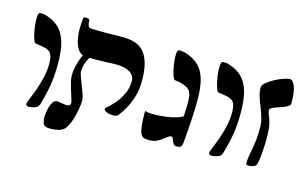

<svg xmlns="http://www.w3.org/2000/svg" viewBox="-92 -897 1989 1248"><g transform="rotate(15 903.0 -273.5)"><path d="M141 4Q134 4 126 -0.5Q118 -5 122 -18Q128 -37 140 -66Q152 -95 165 -132.5Q178 -170 187.5 -213.5Q197 -257 197 -303Q197 -353 180 -373.5Q163 -394 111 -400Q103 -402 94.5 -403Q86 -404 78 -405Q71 -406 63.5 -426Q56 -446 50 -475.5Q44 -505 41.5 -534.5Q39 -564 42 -584Q45 -604 56 -604Q67 -604 77.5 -603.5Q88 -603 100 -598Q150 -582 183.5 -550.5Q217 -519 234.5 -462.5Q252 -406 252 -313Q252 -235 241.5 -170.5Q231 -106 209 -32Q203 -11 180 -3.5Q157 4 141 4Z M718 -96Q710 -86 691 -84.5Q672 -83 652.5 -88Q633 -93 624.5 -102.5Q616 -112 630 -123Q657 -145 683 -176Q709 -207 727 -247Q745 -287 745 -333Q745 -353 731 -371Q717 -389 686.5 -399.5Q656 -410 606 -409Q573 -408 540.5 -406.5Q508 -405 476 -405Q444 -405 414 -407Q384 -408 366 -430Q348 -452 339 -487Q330 -522 329 -563.5Q328 -605 334 -646Q335 -650 345 -651.5Q355 -653 365 -650.5Q375 -648 375 -640Q376 -618 381 -605.5Q386 -593 402 -592Q428 -591 454.5 -590.5Q481 -590 518.5 -590.5Q556 -591 614 -592Q660 -592 696 -580.5Q732 -569 756.5 -541.5Q781 -514 794.5 -467Q808 -420 808 -350Q808 -291 794 -243.5Q780 -196 759.5 -159.5Q739 -123 718 -96ZM308 105Q273 105 264.5 87Q256 69 256 39Q256 30 258.5 11Q261 -8 267 -28.5Q273 -49 283.5 -63.5Q294 -78 309 -78Q321 -78 337 -75Q353 -72 367.5 -70.5Q382 -69 391.5 -73.5Q401 -78 401 -93Q401 -98 396.5 -112.5Q392 -127 386 -146Q380 -165 373.5 -186.5Q367 -208 362.5 -228.5Q358 -249 358 -267Q358 -292 364 -321.5Q370 -351 381 -381Q392 -411 408 -436L458 -437Q441 -410 430 -388Q419 -366 414 -346.5Q409 -327 409 -308Q409 -297 415 -279Q421 -261 429.5 -240Q438 -219 446 -197.5Q454 -176 460 -157Q466 -138 466 -126Q466 -102 459.5 -64.5Q453 -27 440.5 11.5Q428 50 408 75Q398 87 382 93.5Q366 100 347 102.5Q328 105 308 105Z M951 11Q932 11 918 7Q904 3 895.5 -13Q887 -29 882.5 -65Q878 -101 878 -165Q892 -162 903 -160.5Q914 -159 942 -159Q978 -159 1019 -164.5Q1060 -170 1095.5 -181.5Q1131 -193 1149 -215L1126 -158Q1129 -179 1130.5 -209.5Q1132 -240 1132.5 -267Q1133 -294 1133 -302Q1132 -353 1112.5 -373.5Q1093 -394 1047 -404Q1039 -406 1030.5 -407Q1022 -408 1014 -409Q1007 -410 999.5 -430Q992 -450 986 -478.5Q980 -507 977.5 -536Q975 -565 977.5 -584.5Q980 -604 992 -604Q1003 -604 1015 -602.5Q1027 -601 1045 -595Q1091 -579 1123 -549Q1155 -519 1171.5 -467Q1188 -415 1189 -329Q1189 -256 1184.5 -184Q1180 -112 1173 -33Q1171 -9 1161 -2Q1151 5 1135 4Q1127 4 1121 1.5Q1115 -1 1111 -10Q1101 -27 1098 -38.5Q1095 -50 1088 -50Q1076 -50 1064 -41Q1052 -32 1036 -19.5Q1020 -7 999.5 2Q979 11 951 11Z M1371 4Q1364 4 1356 -0.5Q1348 -5 1352 -18Q1358 -37 1370 -66Q1382 -95 1395 -132.5Q1408 -170 1417.5 -213.5Q1427 -257 1427 -303Q1427 -353 1410 -373.5Q1393 -394 1341 -400Q1333 -402 1324.5 -403Q1316 -404 1308 -405Q1301 -406 1293.5 -426Q1286 -446 1280 -475.5Q1274 -505 1271.5 -534.5Q1269 -564 1272 -584Q1275 -604 1286 -604Q1297 -604 1307.5 -603.5Q1318 -603 1330 -598Q1380 -582 1413.5 -550.5Q1447 -519 1464.5 -462.5Q1482 -406 1482 -313Q1482 -235 1471.5 -170.5Q1461 -106 1439 -32Q1433 -11 1410 -3.5Q1387 4 1371 4Z M1628 -253Q1628 -288 1618.5 -321Q1609 -354 1596 -385.5Q1583 -417 1573.5 -447.5Q1564 -478 1564 -507Q1564 -524 1585.5 -542Q1607 -560 1637 -576Q1667 -592 1695 -601Q1723 -610 1735 -610Q1753 -610 1768.5 -575.5Q1784 -541 1784 -460Q1784 -448 1771 -439Q1758 -430 1738.5 -423Q1719 -416 1699.5 -409.5Q1680 -403 1667 -396Q1654 -389 1654 -380Q1654 -368 1659 -355.5Q1664 -343 1670.5 -326Q1677 -309 1682 -284Q1687 -259 1687 -223Q1688 -199 1687.5 -176Q1687 -153 1685.5 -130Q1684 -107 1682 -83Q1680 -59 1675 -32Q1671 -9 1653 -2.5Q1635 4 1619 4Q1611 4 1606 1.5Q1601 -1 1601 -11Q1602 -38 1609 -74Q1616 -110 1622.5 -155Q1629 -200 1628 -253Z"/></g></svg>

Font: Noto Rashi Hebrew ExtraBold
Style: Regular
Weight: 800
Version: Version 1.006